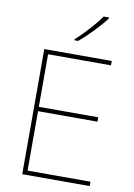

<svg xmlns="http://www.w3.org/2000/svg" viewBox="-102 -1016 753 1079"><g transform="rotate(10 275.0 -476.0)"><path d="M488 0H103V-714H488V-689H129V-389H468V-364H129V-25H488ZM430 -945Q404 -911 363 -868Q322 -825 282 -792H261V-798Q284 -818 310.5 -846Q337 -874 361.5 -902.5Q386 -931 400 -952H430Z"/></g></svg>

Font: Noto Sans Syriac Western Thin
Style: Regular
Weight: 100
Designer: Patrick Giasson and the Monotype Design Team
Foundry: Monotype Imaging Inc.
Version: Version 3.000; ttfautohint (v1.8.4.7-5d5b)